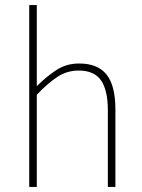

<svg xmlns="http://www.w3.org/2000/svg" viewBox="-20 -742 562 762"><path d="M96 0V-722H126V-400Q165 -439 204.5 -464.5Q244 -490 294 -490Q368 -490 403 -446Q438 -402 438 -308V0H408V-304Q408 -384 381 -423Q354 -462 292 -462Q247 -462 209.5 -438Q172 -414 126 -366V0Z"/></svg>

Font: TypoPRO Source Sans Pro
Style: Regular
Weight: 200
Designer: Paul D. Hunt
Foundry: Adobe Systems Incorporated
Version: Version 2.020;PS 2.000;hotconv 1.0.86;makeotf.lib2.5.63406